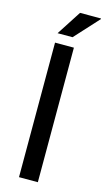

<svg xmlns="http://www.w3.org/2000/svg" viewBox="-135 -935 541 980"><g transform="rotate(15 135.5 -445.5)"><path d="M174.8 0Q149.4 0 75.2 0Q75.2 -33.2 75.2 -84Q75.2 -233.4 75.2 -533.2Q75.2 -578.1 75.2 -710.9Q100.6 -710.9 174.8 -710.9Q174.8 -533.2 174.8 0ZM159.2 -890.6Q186.5 -890.6 269.5 -890.6Q269.5 -889.6 270.5 -887.7Q241.2 -856.4 154.3 -760.7Q134.8 -760.7 75.2 -760.7Q95.7 -793 159.2 -890.6Z"/></g></svg>

Font: Noto Sans Hebrew DECATHLON 
Style: Regular
Weight: 400
Designer: Monotype Design team
Version: Version 1.03 uh